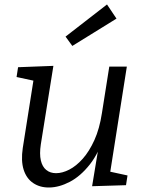

<svg xmlns="http://www.w3.org/2000/svg" viewBox="-20 -824 645 853"><path d="M199.3 9Q157.9 9.7 127.8 -10.5Q97.6 -30.7 85.1 -70Q72.6 -109.4 81.2 -166.7L130.9 -481.5L138.9 -463.5L53.6 -481.9L60.3 -525.4L217.2 -531.4L161.3 -182.5Q154.9 -139.9 161.4 -111.5Q167.9 -83.2 185.5 -68.9Q203.2 -54.6 229.1 -54.6Q256.8 -54.6 287.7 -70.4Q318.7 -86.2 347.8 -119Q376.9 -151.8 399.5 -201.9Q422.2 -252 432.8 -321.3L465.5 -528H543.5L467.9 -48.2L457.2 -63.9L546.5 -44.5L539.8 -1.3L389.2 3.3L421.9 -194.5L446 -231.4Q421 -146.4 379.2 -93.5Q337.3 -40.7 290.2 -16.2Q243 8.4 199.3 9ZM301.3 -619.9 271.2 -661.4 455.4 -804.2 497.5 -741.3Z"/></svg>

Font: Bitter Thin
Style: Italic
Weight: 100
Italic angle: -9°
Designer: Sol Matas, and Bitter project Authors
Foundry: Sol Matas
Version: Version 2.002